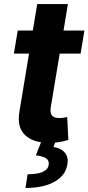

<svg xmlns="http://www.w3.org/2000/svg" viewBox="-20 -696 436 946"><path d="M67.5 -545.5H141.7L163.4 -676.1H314.6L293 -545.5H396L377.1 -431.8H274.1L230.1 -167.6Q227.6 -152 229.6 -141.7Q231.5 -131.4 237.4 -125.4Q243.3 -119.3 252.3 -116.8Q261.4 -114.3 272.7 -114.3Q283.4 -114.3 294.4 -116.3Q305.4 -118.3 311.1 -119.3L316.8 -6.7Q306.1 -3.6 290.1 0.5Q274.1 4.6 251.8 6.4L243.6 28.1Q261.4 30.9 275.6 37.8Q289.8 44.7 299 55.6Q308.2 66.4 311.8 81.1Q315.3 95.9 311.8 114.3Q303.6 167.6 249.6 198.9Q195 230.1 105.5 230.1L116.1 162.6Q161.9 162.6 188.6 151.8Q215.2 141 219.5 118.3Q223.7 95.9 208.5 84.9Q193.2 73.9 156.6 69.2L182.2 5Q135.3 -1.8 105.1 -28.8Q61.8 -67.8 76 -147.7L122.9 -431.8H48.3Z"/></svg>

Font: Inter P
Style: Bold Italic
Weight: 700
Italic angle: 9.39999°
Designer: Rasmus Andersson
Foundry: rsms
Version: Version 3.018;git-588b23468